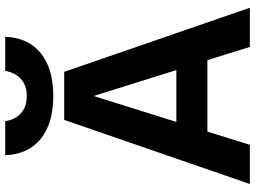

<svg xmlns="http://www.w3.org/2000/svg" viewBox="-144 -858 1002 755"><g transform="rotate(-90 357.5 -481.0)"><path d="M263 -730H452L704 0H550L498 -167H217L165 0H11ZM459 -289 358 -611H356L255 -289ZM124 -962H258Q264 -922 290 -899.5Q316 -877 357 -877Q397 -877 422.5 -899Q448 -921 456 -962H590Q586 -871 525 -822Q464 -773 357 -773Q250 -773 189 -822Q128 -871 124 -962Z"/></g></svg>

Font: Enso
Style: Bold
Weight: 700
Designer: Coji Morishita
Foundry: UNDERFOREST DESIGN
Version: Version 1.000